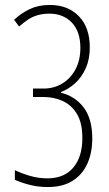

<svg xmlns="http://www.w3.org/2000/svg" viewBox="-20 -744 441 774"><path d="M342 -553Q342 -505 325.5 -468.5Q309 -432 283 -408.5Q257 -385 226 -373V-370Q283 -356 317.5 -310.5Q352 -265 352 -186Q352 -128 332 -84Q312 -40 272.5 -15Q233 10 172 10Q136 10 103 2Q70 -6 40 -19V-58Q67 -45 101 -35Q135 -25 171 -25Q239 -25 275.5 -68.5Q312 -112 312 -187Q312 -248 290.5 -284Q269 -320 233.5 -336.5Q198 -353 154 -353H113V-387H156Q197 -387 230.5 -407Q264 -427 284 -464Q304 -501 304 -551Q304 -617 269.5 -653Q235 -689 179 -689Q154 -689 132.5 -683Q111 -677 93 -665Q75 -653 57 -637L37 -664Q65 -691 100 -707.5Q135 -724 181 -724Q254 -724 298 -678.5Q342 -633 342 -553Z"/></svg>

Font: Noto Sans Khmer ExtraCondensed ExtraLight
Style: Regular
Weight: 250
Width: 2
Designer: Danh Hong and the Monotype Design Team
Foundry: Monotype Imaging Inc.
Version: Version 2.004